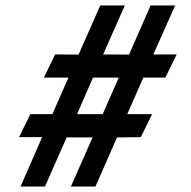

<svg xmlns="http://www.w3.org/2000/svg" viewBox="-20 -680 696 700"><path d="M328 0H238.5L317.5 -179H223L144 0H55L133.5 -180H49.5L90.5 -264H171L229.5 -397H140L181 -481.5L266.5 -481L345.5 -660H435L356 -481.5L450.5 -481L529 -660H618.5L539 -481.5H624L583 -397H502.5L444 -264H534.5L493.5 -180L406.5 -179ZM354.5 -264 413 -397H319L261 -264Z"/></svg>

Font: Lucymar Sans SemiBold
Style: Italic
Weight: 600
Italic angle: -10°
Foundry: The League of Moveable Type (original font) / Main changes by Cristiano Sobral with portions from Mirco Monsees
Version: Version 2.00;August 30, 2020;FontCreator 13.0.0.2681 64-bit